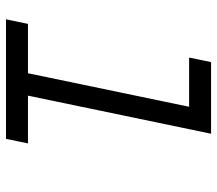

<svg xmlns="http://www.w3.org/2000/svg" viewBox="-62 -662 724 640"><g transform="rotate(90 300.0 -342.0)"><path d="M171.9 -610.4 187 -683.6H425.8L298.8 -73.2H458L442.9 0H44.4L59.6 -73.2H224.1L335.9 -610.4Z"/></g></svg>

Font: Anka/Coder
Style: Italic
Weight: 400
Italic angle: -12°
Monospace: yes
Version: Version 001.100